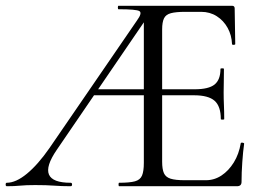

<svg xmlns="http://www.w3.org/2000/svg" viewBox="-21 -645 916 665"><path d="M2.6 0Q-1.4 0 -1.4 -6Q-1.4 -12 2.6 -12Q34.2 -12 72.3 -43.4Q110.4 -74.8 150.2 -132L453.4 -574Q472.4 -600 461.9 -606.5Q451.4 -613 389.4 -613Q387.2 -613 387.2 -619Q387.2 -625 389.4 -625H782.6Q791.8 -625 791.8 -616L793.8 -492.6Q793.8 -489.8 788.3 -489.6Q782.8 -489.4 782.6 -492.4Q781.4 -523.2 767.4 -548.5Q753.4 -573.8 729.7 -588.9Q706 -604 675.6 -604H620.8Q588.2 -604 570.8 -599.3Q553.4 -594.6 547 -581.4Q540.6 -568.2 540.6 -543V-85Q540.6 -58.8 546.8 -45.1Q553 -31.4 569.8 -26.1Q586.6 -20.8 618.6 -20.8H692.2Q721.4 -20.8 746.2 -37.2Q771 -53.6 788.8 -82.4Q806.6 -111.2 812.8 -148.6Q813 -151.6 818.8 -150.9Q824.6 -150.2 824.6 -147.4Q820.8 -120.8 818.2 -83.7Q815.6 -46.6 815.6 -15Q815.6 0 799.8 0H391.6Q389.6 0 389.6 -6Q389.6 -12 391.6 -12Q428.2 -12 446.4 -17Q464.6 -22 470.9 -37Q477.2 -52 477.2 -81V-588.2L502 -604L175.6 -126Q136.4 -68.8 148.6 -40.4Q160.8 -12 223.6 -12Q228.6 -12 228.6 -6Q228.6 0 223.6 0Q192.4 0 166.6 -2Q140.8 -4 101 -4Q68.4 -4 48.9 -2Q29.4 0 2.6 0ZM290 -315 305 -335.8H515.8L522.8 -315ZM743.8 -232.6Q743.8 -276.8 722.3 -295.9Q700.8 -315 650.6 -315H505.2V-335.8H653.2Q701.8 -335.8 722.2 -352.3Q742.6 -368.8 742.6 -406.2Q742.6 -408.4 748.6 -408.4Q754.6 -408.4 754.6 -406.2Q754.6 -376.4 754.1 -359.9Q753.6 -343.4 753.6 -325Q753.6 -302.4 754.6 -280.4Q755.6 -258.4 755.6 -232.6Q755.6 -230.6 749.7 -230.6Q743.8 -230.6 743.8 -232.6Z"/></svg>

Font: Cormorant Garamond Light
Style: Regular
Weight: 300
Designer: Christian Thalmann (Catharsis Fonts)
Foundry: Catharsis Fonts
Version: Version 4.001